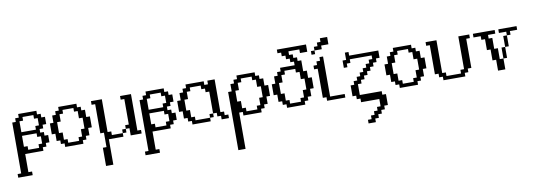

<svg xmlns="http://www.w3.org/2000/svg" viewBox="-76 -732 3540 1267"><g transform="rotate(-10 1694.0 -98.0)"><path d="M146 -23.9V-48.3H170.4V-97.2H146V-121.6H48.3V-48.3H72.8V-23.9ZM146 -146V-170.4H170.4V-219.2H146V-243.7H72.8V-219.2H48.3V-146ZM-23.9 146V121.6H0V-219.2H23.9V-243.7H48.3V-268.1H170.4V-243.7H194.8V-219.2H219.2V-170.4H194.8V-146H170.4V-121.6H194.8V-97.2H219.2V-48.3H194.8V-23.9H170.4V0H48.3V121.6H72.8V146Z M414.1 -23.9V-48.3H438.5V-97.2H462.9V-170.4H438.5V-219.2H414.1V-243.7H340.8V-219.2H316.4V-170.4H292V-97.2H316.4V-48.3H340.8V-23.9ZM316.4 0V-23.9H292V-48.3H267.6V-97.2H243.7V-170.4H267.6V-219.2H292V-243.7H316.4V-268.1H438.5V-243.7H462.9V-219.2H487.3V-170.4H511.7V-97.2H487.3V-48.3H462.9V-23.9H438.5V0Z M706.5 -23.9V-48.3H731V-23.9ZM560.1 170.4V48.3H584.5V-48.3H560.1V-243.7H536.1V-268.1H608.9V-48.3H633.3V-23.9H706.5V0H608.9V170.4ZM755.4 0V-48.3H731V-72.8H755.4V-243.7H731V-268.1H804.2V-23.9H828.6V0Z M999 -23.9V-48.3H1023.4V-97.2H999V-121.6H901.4V-48.3H925.8V-23.9ZM999 -146V-170.4H1023.4V-219.2H999V-243.7H925.8V-219.2H901.4V-146ZM829.1 146V121.6H853V-219.2H877V-243.7H901.4V-268.1H1023.4V-243.7H1047.9V-219.2H1072.3V-170.4H1047.9V-146H1023.4V-121.6H1047.9V-97.2H1072.3V-48.3H1047.9V-23.9H1023.4V0H901.4V121.6H925.8V146Z M1291.5 -23.9V-48.3H1315.9V-23.9ZM1169.4 0V-23.9H1145V-48.3H1120.6V-97.2H1096.7V-170.4H1120.6V-219.2H1145V-243.7H1169.4V-268.1H1291.5V-243.7H1315.9V-268.1H1364.7V-48.3H1389.2V-23.9H1413.6V0H1364.7V-23.9H1340.3V-48.3H1315.9V-194.8H1291.5V-219.2H1267.1V-243.7H1193.8V-219.2H1169.4V-170.4H1145V-97.2H1169.4V-48.3H1193.8V-23.9H1291.5V0Z M1608.4 -23.9V-48.3H1632.8V-97.2H1657.2V-170.4H1632.8V-219.2H1608.4V-243.7H1535.2V-219.2H1510.7V-170.4H1486.3V-97.2H1510.7V-48.3H1535.2V-23.9ZM1438 219.2V-170.4H1461.9V-219.2H1486.3V-243.7H1510.7V-268.1H1632.8V-243.7H1657.2V-219.2H1681.6V-170.4H1706.1V-97.2H1681.6V-48.3H1657.2V-23.9H1632.8V0H1510.7V-23.9H1486.3V219.2Z M1900.9 -23.9V-48.3H1925.3V-97.2H1949.7V-170.4H1925.3V-219.2H1900.9V-243.7H1827.6V-219.2H1803.2V-170.4H1778.8V-97.2H1803.2V-48.3H1827.6V-23.9ZM1803.2 0V-23.9H1778.8V-48.3H1754.4V-97.2H1730.5V-170.4H1754.4V-219.2H1778.8V-243.7H1803.2V-268.1H1900.9V-292.5H1876.5V-316.9H1852.1V-341.3H1827.6V-365.7H1803.2V-390.1H1998.5V-341.3H1949.7V-365.7H1876.5V-341.3H1900.9V-316.9H1925.3V-292.5H1949.7V-219.2H1974.1V-170.4H1998.5V-97.2H1974.1V-48.3H1949.7V-23.9H1925.3V0Z M2071.3 0V-23.9H2046.9V-219.2H2022.9V-243.7H2046.9V-268.1H2071.3V-292.5H2095.7V-23.9H2193.4V0ZM2022.9 -316.9V-341.3H2046.9V-316.9ZM2046.9 -341.3V-365.7H2071.3V-390.1H2095.7V-414.6H2144.5V-365.7H2095.7V-341.3Z M2314.9 194.8V170.4H2339.4V146H2363.8V121.6H2388.2V97.2H2412.6V48.3H2290.5V23.9H2266.1V0H2241.7V-72.8H2266.1V-97.2H2290.5V-121.6H2314.9V-146H2339.4V-170.4H2363.8V-194.8H2388.2V-219.2H2412.6V-243.7H2266.1V-219.2H2241.7V-194.8H2217.8V-243.7H2241.7V-292.5H2266.1V-268.1H2461.4V-219.2H2437V-194.8H2412.6V-170.4H2388.2V-146H2363.8V-121.6H2339.4V-97.2H2314.9V-72.8H2290.5V0H2437V23.9H2461.4V97.2H2437V121.6H2412.6V146H2388.2V170.4H2363.8V194.8Z M2656.2 -23.9V-48.3H2680.7V-97.2H2705.1V-170.4H2680.7V-219.2H2656.2V-243.7H2583V-219.2H2558.6V-170.4H2534.2V-97.2H2558.6V-48.3H2583V-23.9ZM2558.6 0V-23.9H2534.2V-48.3H2509.8V-97.2H2485.8V-170.4H2509.8V-219.2H2534.2V-243.7H2558.6V-268.1H2680.7V-243.7H2705.1V-219.2H2729.5V-170.4H2753.9V-97.2H2729.5V-48.3H2705.1V-23.9H2680.7V0Z M2851.1 0V-23.9H2826.7V-48.3H2802.2V-243.7H2778.3V-268.1H2851.1V-48.3H2875.5V-23.9H2973.1V-48.3H2997.6V-268.1H3070.8V-243.7H3046.4V-48.3H3022V-23.9H2997.6V0Z M3265.6 -72.8V-146H3290V-72.8ZM3290 -146V-219.2H3314.5V-146ZM3216.8 0V-72.8H3192.4V-146H3168V-219.2H3143.6V-243.7H3095.2V-268.1H3241.2V-243.7H3192.4V-219.2H3216.8V-146H3241.2V-72.8H3265.6V0ZM3314.5 -219.2V-243.7H3265.6V-268.1H3387.7V-243.7H3338.9V-219.2Z"/></g></svg>

Font: FS Mondwest Regular
Style: Regular
Weight: 400
Designer: NZWStudios2024
Foundry: https://fontstruct.com
Version: Version 1.0